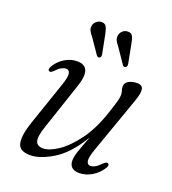

<svg xmlns="http://www.w3.org/2000/svg" viewBox="-123 -743 757 845"><g transform="rotate(20 255.5 -320.5)"><path d="M447 -75.5Q458 -70.5 447.5 -53.5Q429.5 -25 401 -8.2Q372.5 8.5 343.5 8.5Q296 8.5 296 -34Q296 -52.5 305.8 -80.5Q315.5 -108.5 333.5 -154.5Q279.5 -65 219 -28.2Q158.5 8.5 113 8.5Q60.5 8.5 54.2 -28Q48 -64.5 70.5 -129.5L140 -332.5Q153.5 -372 150.5 -387.8Q147.5 -403.5 132.5 -403.5Q122.5 -403.5 111.2 -397.5Q100 -391.5 84.5 -375Q72.5 -364 66.5 -367.5Q56.5 -372 66 -389.5Q82.5 -417.5 110 -434.2Q137.5 -451 167.5 -451Q240.5 -451 206 -349.5L133.5 -133.5Q115 -80 121.8 -59.5Q128.5 -39 156 -39Q185 -39 225.8 -66.2Q266.5 -93.5 306.8 -148.2Q347 -203 374 -284.5Q390 -331.5 394.5 -349.5Q399 -367.5 399 -377.5Q399 -387.5 395.8 -396.2Q392.5 -405 392.5 -416Q392.5 -431.5 408.2 -441.2Q424 -451 449 -451Q472 -451 476 -433Q480 -415 465.5 -375L373.5 -114.5Q358 -71.5 360.8 -54.8Q363.5 -38 379.5 -38Q389 -38 400.5 -44.5Q412 -51 428.5 -68Q440.5 -79 447 -75.5ZM365 -603 381.5 -517Q383.5 -505 376.5 -500.5Q368.5 -495.5 362 -503.5L313.5 -574.5Q304 -585.5 299 -596.2Q294 -607 296 -619.5Q298.5 -632 308 -640.8Q317.5 -649.5 331 -650Q348.5 -651 355 -638Q361.5 -625 365 -603ZM242.5 -603.5 259.5 -517Q261.5 -506 255 -501Q247 -496 240 -504L191.5 -574.5Q182 -585.5 176.5 -596Q171 -606.5 173 -619Q175 -631.5 184.8 -640.2Q194.5 -649 207.5 -650Q225 -651 231.8 -638.2Q238.5 -625.5 242.5 -603.5Z"/></g></svg>

Font: Fraunces 72pt Soft Light
Style: Italic
Weight: 300
Italic angle: -16°
Version: Version 1.000;[b76b70a41]